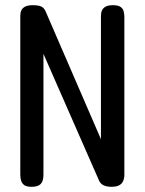

<svg xmlns="http://www.w3.org/2000/svg" viewBox="-20 -708 556 738"><path d="M101 10Q83 10 74 4Q65 -2 61.5 -12.5Q58 -23 58 -37V-646Q58 -659 62 -668Q66 -677 76.5 -682.5Q87 -688 105 -688Q128 -688 138.5 -683Q149 -678 155 -665L368 -173V-646Q368 -659 372 -668Q376 -677 386 -682.5Q396 -688 414 -688Q433 -688 442.5 -682Q452 -676 455 -665.5Q458 -655 458 -642V-36Q458 -23 453.5 -12.5Q449 -2 438.5 4Q428 10 409 10Q393 10 381 5.5Q369 1 362 -11L147 -501V-36Q147 -23 143.5 -12.5Q140 -2 130 4Q120 10 101 10Z"/></svg>

Font: Fredoka Condensed
Style: Regular
Weight: 400
Width: 3
Designer: Ben Nathan
Foundry: Milena B. Brandão, Ben Nathan
Version: Version 2.001